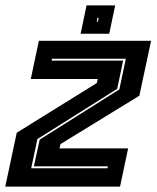

<svg xmlns="http://www.w3.org/2000/svg" viewBox="-22 -691 580 711"><path d="M93.5 -68H376L377.5 -75H103.5L125 -174L420 -360L444 -473.5H170.5L169 -466.5H434L412 -362L116.5 -176ZM-2.5 0 40 -199.5 336.5 -383.5 340 -398.5H92L122 -540H537.5L494 -336.5L202 -157.5L198.5 -141.5H452.5L422.5 0ZM276.5 -566 298.5 -671H404.5L382.5 -566ZM336 -611H340.5L343.5 -625H339Z"/></svg>

Font: Tourney Thin ExtraBold
Style: Italic
Weight: 800
Italic angle: -12°
Version: Version 1.015